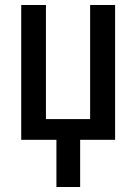

<svg xmlns="http://www.w3.org/2000/svg" viewBox="-20 -560 546 769"><path d="M206 0H65V-540H164V-83H341V-540H441V0H301V189H206Z"/></svg>

Font: Avrile Sans Condensed Medium
Style: Regular
Weight: 500
Width: 3
Designer: Monotype Design Team
Foundry: Monotype Imaging Inc.
Version: Version 2.001;September 10, 2019;FontCreator 11.5.0.2425 64-